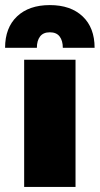

<svg xmlns="http://www.w3.org/2000/svg" viewBox="-46 -735 392 755"><path d="M251 -500V0H49V-500ZM326 -547H201Q201 -575 188.5 -591.5Q176 -608 150 -608Q124 -608 111.5 -591.5Q99 -575 99 -547H-26Q-26 -626 21 -670.5Q68 -715 150 -715Q232 -715 279 -670.5Q326 -626 326 -547Z"/></svg>

Font: Work Sans ExtraBold
Style: Regular
Weight: 800
Designer: Wei Huang
Foundry: Wei Huang
Version: Version 2.012; ttfautohint (v1.8.3)